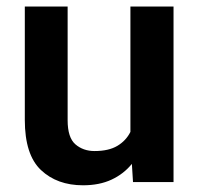

<svg xmlns="http://www.w3.org/2000/svg" viewBox="-20 -548 598 578"><path d="M380.4 0 377 -54.7Q352.5 -24.4 315.9 -7.3Q279.3 9.8 230 9.8Q151.9 9.8 103.3 -36.1Q54.7 -82 54.7 -187V-528.3H183.6V-186Q183.6 -133.8 207 -113.5Q230.5 -93.3 264.6 -93.3Q307.1 -93.3 333.3 -108.9Q359.4 -124.5 372.6 -150.9V-528.3H502.4V0Z"/></svg>

Font: Vazirmatn RD FD SemiBold
Style: Regular
Weight: 600
Designer: Saber Rastikerdar
Foundry: Saber Rastikerdar
Version: Version 33.003